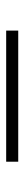

<svg xmlns="http://www.w3.org/2000/svg" viewBox="258 -206 80 637"><g transform="rotate(90 298.5 113.0)"><path d="M81 93H516V133H81Z"/></g></svg>

Font: Bellota Text Light
Style: Regular
Weight: 300
Designer: Kemie Guaida
Foundry: Kemie Guaida
Version: Version 4.001